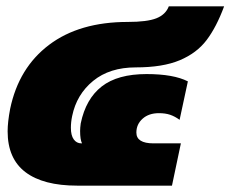

<svg xmlns="http://www.w3.org/2000/svg" viewBox="-20 -584 725 604"><path d="M4 -171Q4 -200 12 -242Q39 -371 134.5 -443Q230 -515 382 -515Q443 -515 472 -526.5Q501 -538 511 -564H685Q661 -499 630 -458Q599 -417 545.5 -394.5Q492 -372 407 -372Q325 -372 273 -329.5Q221 -287 207 -219Q203 -200 203 -182Q203 -158 212 -145.5Q221 -133 236 -133H238Q232 -145 232 -172Q232 -182 234 -196Q250 -273 300 -312Q350 -351 441 -351Q526 -351 571 -328L545 -207Q530 -218 515 -223Q500 -228 480 -228Q448 -228 428.5 -210.5Q409 -193 409 -167Q409 -133 463 -133H549L521 0H223Q116 0 60 -42.5Q4 -85 4 -171Z"/></svg>

Font: Prompt Black
Style: Italic
Weight: 900
Italic angle: -12°
Designer: Katatrad Team
Foundry: CadsonDemak
Version: Version 1.001